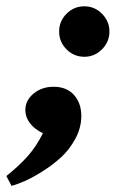

<svg xmlns="http://www.w3.org/2000/svg" viewBox="-76 -442 369 613"><path d="M193.4 -260.7Q160.2 -260.7 136.5 -284.4Q112.8 -308.1 112.8 -341.3Q112.8 -374.5 136.5 -398.2Q160.2 -421.9 193.4 -421.9Q226.1 -421.9 249.8 -397.9Q273.4 -374 273.4 -341.3Q273.4 -308.6 249.8 -284.7Q226.1 -260.7 193.4 -260.7ZM-39.1 151.4 -55.7 120.1Q-13.7 86.4 13.7 55.2Q41 23.9 61 -16.6Q33.7 -29.8 19.3 -49.1Q4.9 -68.4 4.9 -90.3Q4.9 -121.6 31.2 -143.3Q57.6 -165 95.2 -165Q136.7 -165 160.2 -138.9Q183.6 -112.8 183.6 -71.8Q183.6 -34.2 164.6 1Q145.5 36.1 118.4 60.8Q91.3 85.4 58.8 105.7Q26.4 126 2 136.5Q-22.5 147 -39.1 151.4Z"/></svg>

Font: Elstob 18pt
Style: Bold Italic
Weight: 700
Italic angle: -20°
Designer: Peter S. Baker
Version: Version 1.015